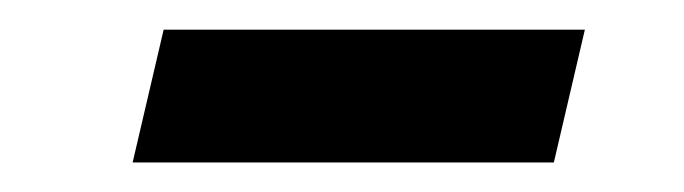

<svg xmlns="http://www.w3.org/2000/svg" viewBox="-20 -358 463 130"><path d="M69.8 -248 90.8 -337.9H376L355 -248Z"/></svg>

Font: HK Grotesk Legacy
Style: Bold Italic
Weight: 700
Italic angle: -13°
Designer: Alfredo Marco Pradil
Foundry: Hanken Design Co.
Version: Version 2.022;PS 002.022;hotconv 1.0.88;makeotf.lib2.5.64775